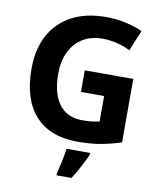

<svg xmlns="http://www.w3.org/2000/svg" viewBox="-100 -803 923 1103"><g transform="rotate(10 362.0 -251.5)"><path d="M361 -401H644V-31Q588 -12 527.5 -1Q467 10 390 10Q230 10 144 -84Q58 -178 58 -358Q58 -470 101.5 -552Q145 -634 228 -679Q311 -724 431 -724Q488 -724 543 -712Q598 -700 643 -680L593 -559Q560 -576 518 -587Q476 -598 430 -598Q364 -598 315.5 -568Q267 -538 240.5 -483.5Q214 -429 214 -355Q214 -285 233 -231Q252 -177 293 -146.5Q334 -116 400 -116Q432 -116 454.5 -119Q477 -122 496 -126V-275H361ZM474 61V71Q459 104 439 142.5Q419 181 393 221H306V208Q314 179 323 136Q332 93 336 61Z"/></g></svg>

Font: Noto Sans IKEA
Style: Bold
Weight: 600
Designer: Monotype Design Team
Foundry: Monotype Imaging Inc.
Version: Version 2.001